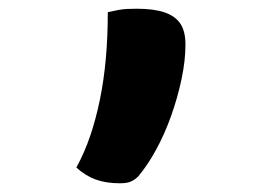

<svg xmlns="http://www.w3.org/2000/svg" viewBox="-20 -221 640 440"><path d="M255 199Q223 199 199.5 190.5Q176 182 155 163Q174 128 187 89.5Q200 51 209 7Q218 -37 222.5 -86.5Q227 -136 227 -193Q240 -196 250.5 -198Q261 -200 271.5 -200.5Q282 -201 293 -201Q333 -201 357.5 -192.5Q382 -184 393.5 -166.5Q405 -149 405 -119Q405 -82 396 -39.5Q387 3 372 45Q357 87 337.5 122.5Q318 158 297 183Q289 191 280 195Q271 199 255 199Z"/></svg>

Font: Recursive Monospace Casual
Style: Bold
Weight: 700
Version: Version 1.047